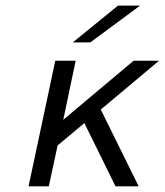

<svg xmlns="http://www.w3.org/2000/svg" viewBox="-20 -660 583 680"><path d="M81.1 0 175.8 -444.8H248L204.1 -235.8L453.1 -444.8H543L336.9 -272L471.2 0H389.2L278.8 -224.1L184.1 -145L152.8 0ZM237.8 -509.8 397.9 -640.1H476.1L299.8 -509.8Z"/></svg>

Font: CMU Sans Serif
Style: Oblique
Weight: 500
Italic angle: -12°
Version: Version 0.7.0